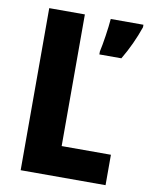

<svg xmlns="http://www.w3.org/2000/svg" viewBox="-81 -774 646 833"><g transform="rotate(10 241.5 -357.0)"><path d="M68 0H442V-134H225V-714H68ZM483 -703V-714H339C336 -674 325 -601 317 -567V-554H414C442 -601 466 -653 483 -703Z"/></g></svg>

Font: Noto Sans Georgian Condensed ExtraBold
Style: Regular
Weight: 800
Width: 3
Designer: Monotype Design Team, Akaki Razmadze
Foundry: Google LLC
Version: Version 2.005